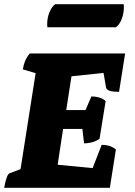

<svg xmlns="http://www.w3.org/2000/svg" viewBox="-21 -896 643 916"><path d="M-1 0Q4 -29 10.5 -47.5Q17 -66 24 -69L77 -89L149 -547L88 -565Q91 -585 98 -603Q105 -621 121 -641H576L547 -458Q513 -458 500 -463.5Q487 -469 485 -478L473 -548L320 -532L295 -371H387L415 -436Q432 -436 450 -431.5Q468 -427 483 -414L454 -234Q435 -221 415.5 -216.5Q396 -212 380 -212L372 -281H280L254 -110L421 -94L464 -205Q483 -205 499 -200.5Q515 -196 532 -183L503 0ZM532 -766H205Q204 -770 204 -779Q204 -811 215 -837.5Q226 -864 242 -876H569Q569 -874 569.5 -870.5Q570 -867 570 -863Q570 -832 559.5 -805Q549 -778 532 -766Z"/></svg>

Font: Petrona Black
Style: Italic
Weight: 900
Italic angle: -9°
Designer: Ringo R. Seeber
Foundry: Ringo R. Seeber
Version: Version 2.001; ttfautohint (v1.8.3)